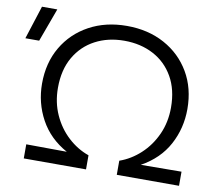

<svg xmlns="http://www.w3.org/2000/svg" viewBox="-134 -830 1051 925"><g transform="rotate(10 391.5 -367.5)"><path d="M39 0V-69L237.5 -67.5Q151 -115 107 -195.8Q63 -276.5 63 -370.5Q63 -472.5 108.5 -550Q154 -627.5 234.2 -671.2Q314.5 -715 418.5 -715Q522.5 -715 602.8 -671.2Q683 -627.5 728.5 -550Q774 -472.5 774 -370.5Q774 -276.5 731 -196.5Q688 -116.5 599.5 -67.5L798.5 -69V0H494V-69Q549.5 -88.5 595.2 -130.8Q641 -173 668 -232.8Q695 -292.5 695 -364Q695 -452 659.2 -514.2Q623.5 -576.5 561 -609.5Q498.5 -642.5 418.5 -642.5Q339 -642.5 276.5 -609.5Q214 -576.5 178 -514.2Q142 -452 142 -364Q142 -292.5 169 -232.8Q196 -173 241.8 -130.8Q287.5 -88.5 343.5 -69V0ZM-54 -571.5 -1.5 -735H73.5L13.5 -571.5Z"/></g></svg>

Font: Geologica ExtraLight
Style: Regular
Weight: 200
Designer: Sindre Bremnes, Frode Helland
Foundry: Monokrom Skriftforlag AS
Version: Version 1.010; ttfautohint (v1.8.4.7-5d5b);gftools[0.9.28]